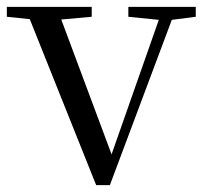

<svg xmlns="http://www.w3.org/2000/svg" viewBox="-28 -536 596 561"><path d="M347 -487 436 -478 298 -85 151 -479 240 -487V-516H-8V-487L59 -480L253 5H293L474 -478L544 -487V-516H347Z"/></svg>

Font: NameLogos Serif 2
Style: Regular
Weight: 500
Version: Version 0.1